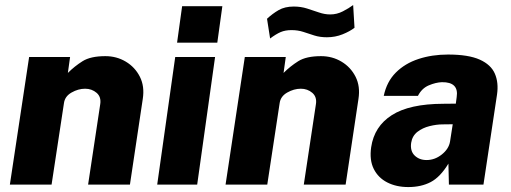

<svg xmlns="http://www.w3.org/2000/svg" viewBox="-20 -748 2070 778"><path d="M20 0 98 -517H264L255 -452.5Q282 -479.5 314.5 -500Q347 -520.5 407 -520.5Q452.5 -520.5 489.8 -498.2Q527 -476 546.8 -437Q566.5 -398 558.5 -347L506.5 0H337L386 -325Q391 -355 371.5 -371.8Q352 -388.5 325 -388.5Q297 -388.5 269.8 -373Q242.5 -357.5 239 -329L189 0Z M697.5 -575 718 -723H881L860.5 -575ZM617 0 690 -517H851.5L779 0Z M894 0 972 -517H1138L1129 -452.5Q1156 -479.5 1188.5 -500Q1221 -520.5 1281 -520.5Q1326.5 -520.5 1363.8 -498.2Q1401 -476 1420.8 -437Q1440.5 -398 1432.5 -347L1380.5 0H1211L1260 -325Q1265 -355 1245.5 -371.8Q1226 -388.5 1199 -388.5Q1171 -388.5 1143.8 -373Q1116.5 -357.5 1113 -329L1063 0ZM1074.5 -592 1062 -672Q1084 -692.5 1109 -707Q1134 -721.5 1170.5 -721.5Q1199 -721.5 1224.2 -713.5Q1249.5 -705.5 1272.5 -697.5Q1295.5 -689.5 1318 -689.5Q1345 -689.5 1369.2 -702Q1393.5 -714.5 1411 -727.5L1416.5 -635.5Q1398 -621 1368.2 -609Q1338.5 -597 1304.5 -597Q1276.5 -597 1253.8 -604.2Q1231 -611.5 1209 -618.8Q1187 -626 1161 -626Q1136 -626 1117.2 -618Q1098.5 -610 1074.5 -592Z M1634.5 10Q1586 10 1549.2 -8.8Q1512.5 -27.5 1494.5 -63.5Q1476.5 -99.5 1484 -151.5Q1496.5 -236 1567.8 -281.5Q1639 -327 1776 -327.5L1827 -328L1830.5 -354.5Q1840 -416 1770.5 -415Q1745.5 -414 1717.2 -402Q1689 -390 1673.5 -359.5H1535Q1547 -417 1584 -454Q1621 -491 1675.8 -509Q1730.5 -527 1795.5 -527Q1878 -527 1923.8 -506.5Q1969.5 -486 1985.2 -449.5Q2001 -413 1994 -365L1939 0H1799L1797 -85Q1764 -30.5 1725.2 -10.2Q1686.5 10 1634.5 10ZM1708.5 -99.5Q1742 -99.5 1770.2 -122Q1798.5 -144.5 1803.5 -174L1814.5 -244.5L1774 -244Q1749 -244 1720.8 -237Q1692.5 -230 1671.5 -213.8Q1650.5 -197.5 1646 -169Q1641.5 -136 1660.2 -117.8Q1679 -99.5 1708.5 -99.5Z"/></svg>

Font: Public Sans ExtraBold
Style: Italic
Weight: 800
Italic angle: -8°
Designer: The Public Sans project authors (U.S. Web Design System). Libre Franklin designed by Pablo Impallari and Rodrigo Fuenzal
Version: Version 1.007; ttfautohint (v1.8.1) -l 8 -r 50 -G 200 -x 14 